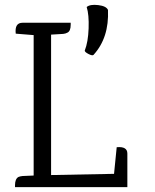

<svg xmlns="http://www.w3.org/2000/svg" viewBox="-20 -773 640 793"><path d="M506 -139V0H42V-8Q42 -34 56 -42Q63 -45 73 -46L119 -48V-628L45 -634Q40 -679 73 -679H272V-671Q272 -644 258 -638Q251 -634 241 -633L191 -630V-50L451 -55L462 -165Q506 -169 506 -139ZM366 -546Q361 -542 345.5 -550Q330 -558 330 -564Q344 -599 346 -656Q348 -713 338 -744Q352 -756 385.5 -752Q419 -748 426 -732Q431 -617 366 -546Z"/></svg>

Font: Karma
Style: Regular
Weight: 400
Designer: Joana Correia
Foundry: Indian Type Foundry
Version: Version 1.202;PS 1.0;hotconv 1.0.78;makeotf.lib2.5.61930; tt